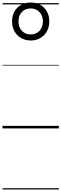

<svg xmlns="http://www.w3.org/2000/svg" viewBox="-20 -1021 488 1527"><path d="M224 -699Q181 -699 147.5 -718.5Q114 -738 95 -772Q76 -806 76 -852Q76 -896 95 -929.5Q114 -963 147.5 -982Q181 -1001 224 -1001Q268 -1001 301 -982Q334 -963 353 -929.5Q372 -896 372 -852Q372 -806 353 -772Q334 -738 301 -718.5Q268 -699 224 -699ZM224 -747Q266 -747 293.5 -775Q321 -803 321 -851Q321 -898 293.5 -926Q266 -954 224 -954Q182 -954 154.5 -926Q127 -898 127 -851Q127 -803 154.5 -775Q182 -747 224 -747ZM0 476H448V486H0ZM0 -20H448V0H0ZM0 -505H448V-500H0ZM0 -996H448V-986H0Z"/></svg>

Font: Playwrite PL Guides
Style: Regular
Weight: 400
Designer: Veronika Burian, José Scaglione
Foundry: TypeTogether
Version: Version 1.003